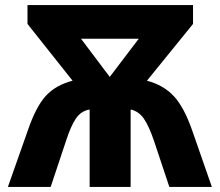

<svg xmlns="http://www.w3.org/2000/svg" viewBox="-20 -734 863 754"><path d="M525 -582 411 -432 298 -582ZM738 -714H88V-640L265 -417Q199 -400 160 -357.5Q121 -315 89 -221L11 0H179L239 -180Q258 -239 278 -268.5Q298 -298 332 -304V0H493V-304Q525 -297 545 -268Q565 -239 585 -180L645 0H812L735 -221Q703 -313 662.5 -356.5Q622 -400 557 -417L738 -640Z"/></svg>

Font: Noto Sans UI Extra
Style: Regular
Weight: 800
Designer: Monotype Design Team
Foundry: Monotype Imaging Inc.
Version: Version 1.901